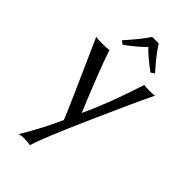

<svg xmlns="http://www.w3.org/2000/svg" viewBox="-266 -724 1039 1039"><g transform="rotate(45 253.0 -204.5)"><path d="M292 -646Q325.2 -592.8 393.1 -517.1L372.1 -502.9Q301.3 -554.7 266.1 -592.8Q222.2 -547.9 159.2 -502.9L139.2 -517.1Q210.9 -597.2 242.2 -646ZM27.8 -432.1Q42 -429.2 80.1 -429.2Q116.2 -429.2 128.9 -432.1Q162.1 -330.1 262.7 -87.4H264.6Q332 -231 396 -432.1Q405.8 -429.2 435.1 -429.2Q468.3 -429.2 478 -432.1Q435.1 -345.2 324 -94.7Q212.9 155.8 188 236.8Q170.9 231.9 139.2 231.9Q121.1 231.9 104 236.8Q175.8 115.7 222.2 9.8Q201.7 -43.9 27.8 -432.1Z"/></g></svg>

Font: Biolilbert
Style: Regular
Weight: 400
Designer: Philipp H. Poll
Foundry: Philipp H. Poll
Version: Version 1.1.0